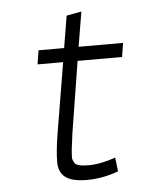

<svg xmlns="http://www.w3.org/2000/svg" viewBox="-47 -635 594 688"><g transform="rotate(-5 250.0 -291.5)"><path d="M147 -160 190 -418H98L106 -468H198L217 -583L271 -593L250 -468H410L402 -418H242L201 -162Q200 -150 197 -130.5Q194 -111 193.5 -103.5Q193 -96 192 -83.5Q191 -71 193 -67L198 -56Q205 -42 248.5 -42Q292 -42 346 -61L352 -11Q294 10 239.5 10Q185 10 161 -8.5Q137 -27 137.5 -65Q138 -103 147 -160Z"/></g></svg>

Font: TypoPRO Lekton
Style: Italic
Weight: 400
Italic angle: -9.3°
Designer: Paolo Mazzetti, Luciano Perondi, Raffaele Flato, Elena Papassissa, Emilio Macchia, Michela Povoleri, Tobias Seemiller, R
Version: Version 3.000